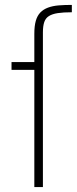

<svg xmlns="http://www.w3.org/2000/svg" viewBox="-20 -763 313 783"><path d="M120 0V-478H27V-510H120V-625Q120 -657 126 -678Q132 -699 144.5 -712Q157 -725 176 -732Q195 -739 219 -741Q243 -743 273 -743V-713Q238 -713 215.5 -709.5Q193 -706 179.5 -697.5Q166 -689 160.5 -673Q155 -657 155 -631V0Z"/></svg>

Font: Saira SemiCondensed Thin
Style: Regular
Weight: 250
Width: 4
Designer: Hector Gatti with collaboration of the Omnibus-Type team
Foundry: Omnibus-Type
Version: Version 1.101